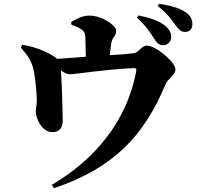

<svg xmlns="http://www.w3.org/2000/svg" viewBox="-20 -888 1040 998"><path d="M782 -686C796 -663 810 -653 827 -653C852 -653 870 -672 870 -695C870 -714 864 -731 844 -749C810 -780 758 -796 700 -808L692 -796C741 -752 764 -714 782 -686ZM891 -759C909 -734 921 -722 942 -722C966 -722 980 -738 980 -762C980 -786 971 -806 946 -824C916 -845 867 -860 807 -868L800 -857C856 -812 875 -781 891 -759ZM351 -760C371 -752 389 -745 405 -734C421 -723 423 -709 424 -687L426 -593L277 -582C269 -590 257 -597 240 -607C200 -630 140 -649 96 -655L88 -641C114 -611 132 -590 147 -551C162 -513 173 -393 171 -357C170 -337 165 -321 166 -310C166 -265 203 -201 251 -201C285 -201 306 -220 306 -259C306 -305 301 -460 297 -522C314 -509 328 -502 345 -502C371 -502 513 -526 672 -534C688 -535 691 -531 687 -512C640 -269 486 -66 249 73L261 90C574 -15 731 -187 840 -449C852 -479 892 -497 892 -527C892 -564 792 -651 742 -651C718 -651 700 -615 678 -612C646 -607 598 -604 551 -601C553 -626 556 -650 559 -667C565 -698 584 -699 584 -729C584 -755 511 -807 444 -807C407 -807 375 -788 350 -774Z"/></svg>

Font: Source Han Serif KR Heavy
Style: Regular
Weight: 900
Designer: Ryoko NISHIZUKA 西塚涼子 (kana & ideographs); Frank Grießhammer (Latin, Greek & Cyrillic); Wenlong ZHANG 张文龙 (bopomofo); San
Foundry: Adobe
Version: Version 2.001;hotconv 1.1.0;makeotfexe 2.6.0